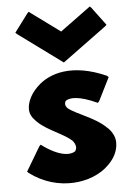

<svg xmlns="http://www.w3.org/2000/svg" viewBox="-58 -891 665 957"><g transform="rotate(-5 274.0 -412.5)"><path d="M124 -182 117 -175 45 -54 52 -47C190 57 365 32 447 -49L448 -50L455 -57C483 -86 500 -121 500 -160C500 -188 487 -212 468 -232C467 -233 468 -231 467 -232V-233L459 -240C407 -292 310 -320 272 -353C267 -359 263 -366 263 -373C263 -378 264 -384 268 -389C287 -403 333 -408 426 -365L433 -372L491 -488L484 -495C316 -570 198 -534 136 -473L129 -466C98 -434 81 -396 81 -363C81 -340 92 -321 109 -304L116 -297C160 -253 244 -225 284 -188C293 -177 299 -166 299 -153C299 -147 297 -141 293 -135C269 -117 212 -116 124 -182ZM122 -847 115 -840 47 -749 54 -742 275 -580 496 -742 503 -749 435 -840 428 -847 275 -735Z"/></g></svg>

Font: Hussar Woodtype
Style: Blk
Weight: 900
Foundry: Cannot Into Space Fonts
Version: Version 1.07